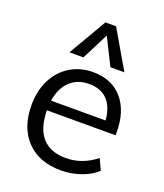

<svg xmlns="http://www.w3.org/2000/svg" viewBox="-142 -867 829 969"><g transform="rotate(20 272.0 -382.5)"><path d="M499 -254H130Q131 -158 174.5 -109Q218 -60 301 -60Q389 -60 463 -119L490 -60Q457 -29 405.5 -11Q354 7 300 7Q182 7 115 -62.5Q48 -132 48 -253Q48 -330 78 -389.5Q108 -449 162 -482Q216 -515 285 -515Q385 -515 442 -449.5Q499 -384 499 -269ZM133 -307H426Q420 -378 384.5 -415Q349 -452 286 -452Q223 -452 183.5 -414Q144 -376 133 -307ZM212 -568H137L256 -772H313L432 -568H357L285 -712Z"/></g></svg>

Font: Muli-Regular
Style: Regular
Weight: 400
Version: Version 2.000